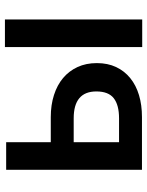

<svg xmlns="http://www.w3.org/2000/svg" viewBox="71 -668 597 779"><g transform="rotate(-90 369.5 -278.5)"><path d="M568 -557H680V0H568ZM70 -552H182V-371H284Q333 -371 373.5 -358Q414 -345 442.5 -321Q471 -297 487 -262.5Q503 -228 503 -184Q503 -140 487 -106Q471 -72 442 -48.5Q413 -25 373 -13Q333 -1 284 -1H70ZM279 -94Q333 -94 360.5 -115.5Q388 -137 388 -186Q388 -278 279 -278H182V-94Z"/></g></svg>

Font: Poppins Cyr Med
Style: Regular
Weight: 500
Designer: Ninad Kale (Devanagari), Jonny Pinhorn (Latin)
Foundry: Indian Type Foundry
Version: 4.004